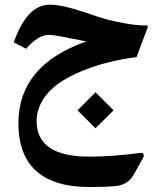

<svg xmlns="http://www.w3.org/2000/svg" viewBox="-20 -442 673 804"><path d="M304.7 20 379.9 95.2 455.6 20 379.9 -55.7ZM354 213.9C207 213.9 133.3 164.1 133.3 64.9C133.3 2 170.9 -54.2 225.6 -92.8C252.9 -111.8 285.2 -129.4 322.8 -144.5C397 -175.3 471.2 -191.9 551.8 -203.1L598.6 -327.6C599.1 -329.1 599.1 -330.1 599.1 -331.1C599.1 -334 596.7 -335.4 592.3 -335.4C564 -335.4 533.7 -338.4 501 -344.7C468.3 -350.6 440.9 -356.4 419.9 -362.8C398.9 -369.1 373.5 -377 344.7 -387.2C276.4 -410.6 224.6 -422.4 189.5 -422.4C122.6 -422.4 74.2 -368.2 37.6 -264.6L89.4 -237.8C122.1 -276.4 154.3 -295.9 186 -295.9C193.4 -295.9 205.6 -294.4 222.7 -291.5C239.7 -288.6 260.7 -284.7 286.6 -279.3C312.5 -273.9 330.6 -270.5 341.3 -268.6C151.9 -201.7 57.1 -87.9 57.1 73.7C57.1 252 156.7 341.3 356.4 341.3C401.4 341.3 437.5 339.8 464.8 336.9C499.5 333.5 524.9 317.4 541 287.6L578.6 219.7C581.1 215.8 582 212.4 582 209C582 205.1 580.6 198.2 568.8 198.2C567.4 198.2 565.4 198.2 563.5 198.7C488.8 209 418.9 213.9 354 213.9Z"/></svg>

Font: Sahel SemiBold
Style: Bold
Weight: 600
Foundry: Saber Rastikerdar (saber.rastikerdar@gmail.com)
Version: Version 3.4.0